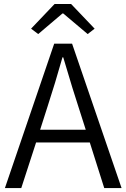

<svg xmlns="http://www.w3.org/2000/svg" viewBox="-20 -954 641 974"><path d="M296.9 -885.7 173.8 -781.2 137.7 -808.6 256.8 -933.6H340.8L460 -808.6L424.8 -781.2L300.8 -885.7ZM183.6 -295.9H415L377 -415Q355.5 -478.5 300.8 -663.1H296.9Q258.8 -528.3 221.7 -415ZM508.8 0 435.5 -231.4H163.1L87.9 0H4.9L254.9 -732.4H345.7L596.7 0Z"/></svg>

Font: Gen Shin Gothic Normal
Style: Regular
Weight: 300
Designer: [Source Han Sans]
Ryoko NISHIZUKA  (kana & ideographs); Paul D. Hunt (Latin, Greek & Cyrillic); Wenlong ZHANG  (bopomofo
Version: Version 1.002.20150607